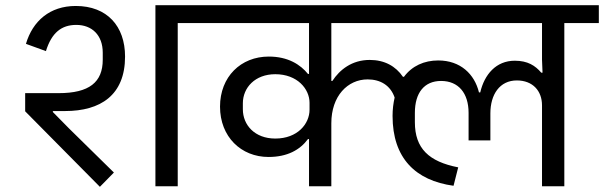

<svg xmlns="http://www.w3.org/2000/svg" viewBox="-20 -718 2328 740"><path d="M579 0H665V-629H799V-698H579ZM365 2 419 -53 245 -224 183 -287 185 -290H231C367 -290 462 -351 462 -500C462 -617 393 -695 272 -695C172 -695 106 -637 80 -549L157 -521C179 -592 217 -622 274 -622C334 -622 376 -583 376 -515V-488C376 -401 324 -359 206 -359H77V-289Z M1171 0H1257V-243C1257 -348 1320 -412 1397 -412C1446 -412 1485 -389 1501 -342C1496 -320 1493 -297 1493 -271C1493 -108 1582 -22 1728 -2L1746 -73C1633 -95 1579 -146 1579 -247V-283C1579 -360 1615 -406 1680 -406C1747 -406 1786 -359 1786 -283V-177H1870V-281C1870 -354 1906 -408 1972 -408C2033 -408 2069 -368 2069 -312V0H2155V-629H2288V-698H759V-629H1171V-433H1167C1138 -469 1090 -500 1016 -500C908 -500 828 -422 828 -307C828 -191 909 -113 1015 -113C1087 -113 1136 -140 1167 -182H1171ZM2069 -488 2071 -438H2066C2043 -465 2014 -484 1964 -484C1892 -484 1847 -431 1831 -362H1826C1809 -432 1755 -485 1669 -485C1615 -485 1568 -464 1537 -422H1533C1505 -463 1462 -487 1405 -487C1336 -487 1289 -449 1261 -406H1257V-629H2069ZM1041 -184C962 -184 916 -236 916 -297V-320C916 -380 963 -432 1041 -432C1126 -432 1173 -375 1173 -322V-295C1173 -241 1127 -184 1041 -184Z"/></svg>

Font: IBM Plex Devanagari Text
Style: Regular
Weight: 450
Designer: Mike Abbink, Paul van der Laan, Pieter van Rosmalen, Erin McLaughlin
Foundry: Bold Monday
Version: Version 1.0